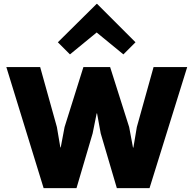

<svg xmlns="http://www.w3.org/2000/svg" viewBox="-20 -979 1007 999"><path d="M779 -630H954L758 0H588L504 -285L485 -389H483L462 -285L378 0H207L13 -630H189L276 -318L294 -212H296L316 -318L414 -630H553L652 -318L672 -211H674L692 -318ZM485 -959 685 -759 622 -696 483 -810 344 -696 281 -759 483 -959Z"/></svg>

Font: Sinkin Sans 700 Bold
Style: Bold
Weight: 700
Designer: Keith Bates
Foundry: K-Type
Version: Sinkin Sans (version 1.0)  by Keith Bates   •   © 2014   www